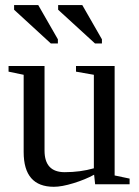

<svg xmlns="http://www.w3.org/2000/svg" viewBox="-20 -715 540 745"><path d="M152.8 -130.9Q152.8 -46.9 231 -46.9Q291.5 -46.9 344.2 -62V-424.8L274.9 -437V-459H424.8V-34.2L482.9 -22V0H349.1L345.2 -37.1Q310.5 -18.1 265.1 -4.2Q219.7 9.8 189 9.8Q71.8 9.8 71.8 -125V-424.8L13.2 -437V-459H152.8ZM348.6 -546.4 205.6 -677.2V-695.3H299.3L375.5 -562.5V-546.4ZM177.2 -546.4 34.7 -677.2V-695.3H128.4L204.6 -562.5V-546.4Z"/></svg>

Font: Times New Roman
Style: Regular
Weight: 400
Designer: Steve Matteson
Foundry: Ascender Corporation
Version: Version 2.00.3